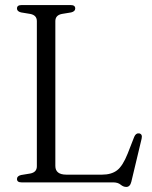

<svg xmlns="http://www.w3.org/2000/svg" viewBox="-20 -720 602 758"><path d="M261 -671 224.5 -665Q198.5 -660 198.5 -636.5V-65Q198.5 -30.5 242 -30.5H383Q419.5 -30.5 442 -47.5Q464.5 -64.5 484 -113.5L510 -180Q516.5 -195 529 -193.5Q543.5 -191 539 -172L498.5 -2.5Q493.5 18 478.5 18Q467 18 456.2 9Q445.5 0 426.5 0H65Q47 0 47 -13.5Q47 -25 63 -29L99.5 -35Q125.5 -40 125.5 -63.5V-636.5Q125.5 -660 99.5 -665L63 -671Q47 -675 47 -686.5Q47 -700 65 -700H259.5Q277 -700 277 -686.5Q277 -675 261 -671Z"/></svg>

Font: Fraunces 72pt Soft Light
Style: Regular
Weight: 300
Version: Version 1.000;[b76b70a41]